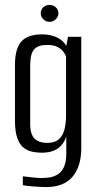

<svg xmlns="http://www.w3.org/2000/svg" viewBox="-20 -645 397 782"><path d="M167 117Q156 117 141 116Q126 115 111.5 114Q97 113 86.5 111.5Q76 110 73 109V73Q85 74 107.5 77Q130 80 148 80Q162 80 179 78Q196 76 212.5 67Q229 58 239.5 37Q250 16 250 -21V-89Q244 -70 231.5 -55Q219 -40 199 -31.5Q179 -23 150 -23Q131 -23 111.5 -27Q92 -31 76 -43.5Q60 -56 50.5 -82.5Q41 -109 41 -154V-381Q41 -447 67 -476Q93 -505 151 -505Q177 -505 198.5 -498Q220 -491 235 -477Q250 -463 258 -442H247L257 -495H311V-42Q311 -3 301.5 26.5Q292 56 274 76.5Q256 97 229 107Q202 117 167 117ZM172 -63Q205 -63 221.5 -79.5Q238 -96 243.5 -121.5Q249 -147 249 -173V-415Q246 -424 237.5 -435Q229 -446 213.5 -454Q198 -462 172 -462Q135 -462 119 -444Q103 -426 103 -378V-139Q103 -113 110 -97Q117 -81 128.5 -74Q140 -67 152 -65Q164 -63 172 -63ZM182 -556Q167 -556 156.5 -566.5Q146 -577 146 -591Q146 -606 156.5 -615.5Q167 -625 182 -625Q196 -625 207 -615.5Q218 -606 218 -591Q218 -577 207 -566.5Q196 -556 182 -556Z"/></svg>

Font: Alumni Sans Thin
Style: Regular
Weight: 400
Version: Version 1.018